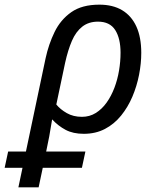

<svg xmlns="http://www.w3.org/2000/svg" viewBox="-103 -565 696 825"><path d="M-83 156 -68 86H264L249 156ZM93 -315Q106 -375 131.5 -427.5Q157 -480 203 -512.5Q249 -545 324 -545Q382 -545 422 -521Q462 -497 483 -451Q504 -405 504 -338Q504 -292 494.5 -243.5Q485 -195 466 -150Q447 -105 417.5 -68.5Q388 -32 348 -11Q308 10 257 10Q211 10 179 -7Q147 -24 121 -52Q115 -13 108.5 21.5Q102 56 93 98L63 240H-24ZM249 -63Q282 -63 308.5 -79.5Q335 -96 355 -124Q375 -152 388.5 -187.5Q402 -223 408.5 -262Q415 -301 415 -338Q415 -400 392 -436Q369 -472 318 -472Q278 -472 250.5 -450.5Q223 -429 206 -389.5Q189 -350 177 -296L139 -116Q156 -95 184 -79Q212 -63 249 -63Z"/></svg>

Font: Noto Sans Display
Style: Italic
Weight: 400
Italic angle: -12°
Designer: Monotype Design Team
Foundry: Monotype Imaging Inc.
Version: Version 2.003